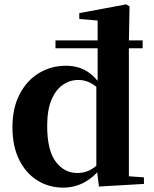

<svg xmlns="http://www.w3.org/2000/svg" viewBox="-20 -842 705 879"><path d="M234 -621V-657H633V-621ZM196 -266Q196 -154 235 -102Q274 -50 334 -50Q363 -50 388 -61.5Q413 -73 437 -98L458 -89L448 -81Q414 -34 368.5 -8.5Q323 17 269 17Q204 17 151 -16Q98 -49 67.5 -111Q37 -173 37 -259Q37 -348 70 -411Q103 -474 158.5 -507.5Q214 -541 282 -541Q336 -541 376.5 -516.5Q417 -492 450 -440H460L440 -427Q415 -453 390 -464.5Q365 -476 339 -476Q300 -476 267.5 -453.5Q235 -431 215.5 -384.5Q196 -338 196 -266ZM639 0 433 12 422 -78 421 -79V-449L427 -459V-748L343 -755V-782L558 -822L573 -813L570 -644V-35L639 -30Z"/></svg>

Font: Noto Serif TC ExtraBold
Style: Regular
Weight: 800
Designer: Ryoko NISHIZUKA 西塚涼子 (kana & ideographs); Frank Grießhammer (Latin, Greek & Cyrillic); Wenlong ZHANG 张文龙 (bopomofo); San
Foundry: Adobe
Version: Version 2.002-H1;hotconv 1.1.0;makeotfexe 2.6.0